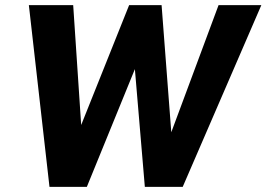

<svg xmlns="http://www.w3.org/2000/svg" viewBox="-20 -725 1034 745"><path d="M172 0 92 -705H264L298 -195H277L481 -705H607L646 -194H638L828 -705H994L689 0H542L502 -473H510L317 0Z"/></svg>

Font: Nunito Sans 10pt Condensed Black
Style: Italic
Weight: 900
Width: 3
Italic angle: -9°
Designer: Vernon Adams
Foundry: Vernon Adams
Version: Version 3.101;gftools[0.9.27]